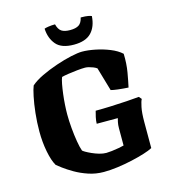

<svg xmlns="http://www.w3.org/2000/svg" viewBox="-130 -1026 1030 1134"><g transform="rotate(-15 385.0 -458.5)"><path d="M365 0Q316 0 271.5 -15Q227 -30 191 -51Q155 -72 131 -90Q107 -108 100 -114Q81 -146 69.5 -205Q58 -264 58 -329Q58 -386 64 -441Q70 -496 79 -539Q88 -582 96 -601Q123 -625 167 -646Q211 -667 261 -684Q311 -701 354.5 -710.5Q398 -720 423 -720Q458 -720 503 -711Q548 -702 590 -685Q632 -668 658 -644Q660 -583 651 -531.5Q642 -480 634 -444Q600 -446 570.5 -449.5Q541 -453 528 -457L486 -601Q476 -608 463 -613Q450 -618 438 -621Q426 -624 416 -624Q396 -624 367 -621Q338 -618 311.5 -614Q285 -610 271 -606Q265 -592 260 -565.5Q255 -539 251 -506.5Q247 -474 245 -442Q243 -410 243 -384Q243 -345 247 -300Q251 -255 257.5 -216.5Q264 -178 272 -156Q274 -153 287.5 -145Q301 -137 322 -127.5Q343 -118 365.5 -111.5Q388 -105 408 -105Q420 -105 442 -107.5Q464 -110 485.5 -114Q507 -118 517 -121V-227Q517 -247 520.5 -263.5Q524 -280 526 -286H397Q397 -303 402 -326Q407 -349 411 -362Q454 -362 504.5 -364Q555 -366 602 -369Q649 -372 678 -375L692 -359Q685 -347 678 -313Q671 -279 671 -224V-64Q653 -54 618 -43Q583 -32 538.5 -22Q494 -12 448.5 -6Q403 0 365 0ZM389 -772Q313 -772 280.5 -810.5Q248 -849 245 -908Q251 -911 270 -914Q289 -917 311 -917Q319 -885 337 -873Q355 -861 389 -861Q424 -861 442.5 -873Q461 -885 468 -917Q498 -917 513 -914Q528 -911 534 -908Q530 -844 495.5 -808Q461 -772 389 -772Z"/></g></svg>

Font: Texturina Medium 12pt Black
Style: Regular
Weight: 900
Version: Version 1.002